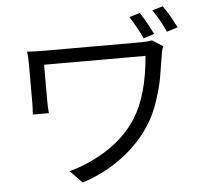

<svg xmlns="http://www.w3.org/2000/svg" viewBox="-59 -901 1095 1022"><g transform="rotate(-5 488.5 -389.5)"><path d="M722.7 -813.5Q761.7 -752.9 789.1 -695.3L731.4 -676.8Q706.1 -733.4 666 -795.9ZM107.4 -660.2Q147.5 -657.2 210.9 -657.2H713.9Q753.9 -657.2 774.4 -662.1L832 -626Q822.3 -602.5 820.3 -581.1Q807.6 -500 799.3 -454.6Q791 -409.2 767.6 -337.9Q744.1 -266.6 710.9 -215.8Q652.3 -122.1 556.2 -50.3Q460 21.5 341.8 59.6L277.3 -6.8Q389.6 -37.1 486.3 -100.6Q583 -164.1 640.6 -254.9Q715.8 -372.1 733.4 -583H191.4V-386.7Q191.4 -361.3 194.3 -324.2H108.4Q111.3 -359.4 111.3 -386.7V-594.7Q111.3 -631.8 107.4 -660.2ZM791 -821.3 847.7 -837.9Q883.8 -786.1 917 -719.7L858.4 -701.2Q829.1 -765.6 791 -821.3Z"/></g></svg>

Font: Min Sans
Style: Regular
Weight: 400
Designer: Jinseong-Kim, NotoSansCJK, Nunito
Foundry: Jinseong-Kim
Version: Version 1.400;Glyphs 3.1.2 (3151)